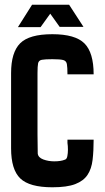

<svg xmlns="http://www.w3.org/2000/svg" viewBox="-20 -794 446 814"><path d="M56 -679 116 -774H273L334 -680H233L193 -736L152 -679ZM202 0Q105 0 66 -37.5Q27 -75 27 -165V-484Q27 -572 65.5 -610.5Q104 -649 202 -649Q299 -649 338 -610Q377 -571 377 -479H266Q266 -509 263.5 -522.5Q261 -536 248 -539.5Q235 -543 202 -543Q171 -543 157.5 -540.5Q144 -538 141.5 -525.5Q139 -513 139 -484V-224L140 -143Q142 -126 163.5 -118Q185 -110 210 -110Q238 -110 255 -117Q263 -119 265.5 -132Q268 -145 268 -159Q268 -167 267.5 -174.5Q267 -182 266 -188V-202H377Q377 -154 372.5 -116Q368 -78 351 -52.5Q334 -27 299 -13.5Q264 0 202 0Z"/></svg>

Font: New Amsterdam
Style: Regular
Weight: 400
Designer: Vladimir Nikolic
Foundry: Vladimir Nikolic
Version: Version 1.000; ttfautohint (v1.8.4.7-5d5b)